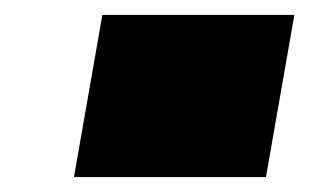

<svg xmlns="http://www.w3.org/2000/svg" viewBox="-20 -497 414 257"><path d="M79 -260 117 -477H374L336 -260Z"/></svg>

Font: Tomorrow Black
Style: Italic
Weight: 900
Italic angle: -10°
Designer: Tony de Marco, Monica Rizzolli
Foundry: Just in Type
Version: Version 2.002